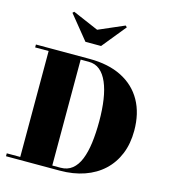

<svg xmlns="http://www.w3.org/2000/svg" viewBox="-143 -1132 1099 1245"><g transform="rotate(15 407.0 -510.0)"><path d="M375 -750Q501.5 -750 591 -704.8Q680.5 -659.5 727.8 -575.5Q775 -491.5 775 -375Q775 -287.5 746.8 -218.2Q718.5 -149 666 -100.2Q613.5 -51.5 539.8 -25.8Q466 0 375 0H14.5V-19.5H105V-730.5H14.5V-750ZM320 -19.5H375Q421.5 -19.5 453.2 -45Q485 -70.5 504 -117.8Q523 -165 531.5 -230.2Q540 -295.5 540 -375Q540 -454.5 530.2 -519.8Q520.5 -585 500.2 -632.2Q480 -679.5 449 -705Q418 -730.5 375 -730.5H320ZM320 -850 190 -1010 199.5 -1019.5 373 -945 545 -1019.5 555 -1010 425 -850Z"/></g></svg>

Font: Bodoni Moda Black
Style: Regular
Weight: 900
Version: Version 2.005